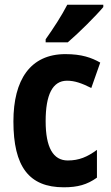

<svg xmlns="http://www.w3.org/2000/svg" viewBox="-20 -879 472 816"><path d="M419 -849V-859H266C243 -814 208 -760 174 -712V-699H268C316 -740 389 -813 419 -849ZM251 -83C310 -83 350 -94 392 -124V-242C351 -212 316 -197 268 -197C206 -197 174 -252 174 -364C174 -476 203 -536 265 -536C298 -536 328 -525 368 -505L406 -613C369 -634 327 -649 258 -649C109 -649 37 -540 37 -363C37 -171 103 -83 251 -83Z"/></svg>

Font: Noto Sans Kannada UI Condensed
Style: Bold
Weight: 700
Width: 3
Designer: Jelle Bosma - Monotype Design Team
Foundry: Monotype Imaging Inc.
Version: Version 2.005